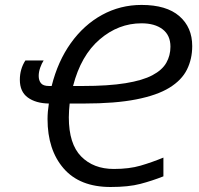

<svg xmlns="http://www.w3.org/2000/svg" viewBox="-20 -745 805 775"><path d="M426.3 9.8Q301.8 9.8 236.8 -65.2Q171.9 -140.1 171.9 -264.2Q171.9 -293.9 177.2 -327.1Q124 -328.1 92 -351.6Q60.1 -375 60.1 -422.9Q60.1 -466.3 82.5 -501H156.2Q148.4 -489.3 142.3 -471.9Q136.2 -454.6 136.2 -438.5Q136.2 -420.4 145.3 -409.2Q154.3 -397.9 177.7 -397.9H188.5Q213.4 -497.6 265.9 -571Q318.4 -644.5 391.8 -684.8Q465.3 -725.1 551.3 -725.1Q651.9 -725.1 703.9 -679.9Q755.9 -634.8 755.9 -559.1Q755.9 -506.8 734.6 -464.1Q713.4 -421.4 663.8 -390.9Q614.3 -360.4 529.8 -343.8Q445.3 -327.1 318.8 -327.1H261.2Q259.8 -313.5 258.8 -299.6Q257.8 -285.6 257.8 -271.5Q257.8 -164.1 307.6 -113.5Q357.4 -63 439.5 -63Q501.5 -63 547.4 -76.4Q593.3 -89.8 639.6 -108.9V-33.2Q593.8 -15.1 546.4 -2.7Q499 9.8 426.3 9.8ZM274.9 -397.9H313Q418 -397.9 486.8 -409.2Q555.7 -420.4 595.2 -441.4Q634.8 -462.4 651.4 -491.7Q668 -521 668 -556.6Q668 -602.5 636.5 -626.7Q605 -650.9 551.3 -650.9Q458 -650.9 382.3 -585.9Q306.6 -521 274.9 -397.9Z"/></svg>

Font: Open Sans
Style: Italic
Weight: 400
Italic angle: -12°
Designer: Monotype Design Team
Foundry: Monotype Imaging Inc.
Version: Version 3.000; ttfautohint (v1.8.4)